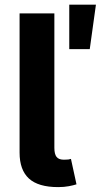

<svg xmlns="http://www.w3.org/2000/svg" viewBox="-20 -784 424 808"><path d="M224.8 3.4Q141.1 3.4 101.7 -32.7Q62.4 -68.9 62.4 -141.7V-727.5H208.8V-161.8Q208.8 -135.5 218 -123.7Q227.1 -111.9 249.2 -111.9Q261 -111.9 267.4 -112.7Q273.8 -113.6 278.6 -115.3L301.9 -8.3Q290.2 -4.4 270.1 -0.5Q250 3.4 224.8 3.4ZM271.5 -577.1V-764.4H383.7L357.7 -577.1Z"/></svg>

Font: Adwaita Sans
Style: Regular
Weight: 400
Designer: Rasmus Andersson
Foundry: rsms
Version: Version 4.001;git-9221beed3